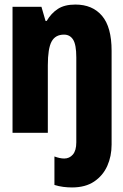

<svg xmlns="http://www.w3.org/2000/svg" viewBox="-20 -583 540 843"><path d="M35 0V-553H162L180 -491H185Q204 -524 233.5 -543.5Q263 -563 311 -563Q386 -563 428 -513.5Q470 -464 470 -360V52Q470 103 451 145.5Q432 188 393.5 214Q355 240 296 240Q277 240 257.5 237.5Q238 235 219 229V104Q243 113 262 113Q285 113 300 95.5Q315 78 315 42V-331Q315 -387 301 -409Q287 -431 261 -431Q223 -431 206.5 -400.5Q190 -370 190 -296V0Z"/></svg>

Font: Noto Sans Mono ExtraCondensed Black
Style: Regular
Weight: 900
Width: 2
Designer: Monotype Design Team
Foundry: Monotype Imaging Inc.
Version: Version 2.014